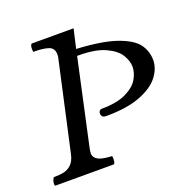

<svg xmlns="http://www.w3.org/2000/svg" viewBox="-140 -692 767 781"><g transform="rotate(-20 243.0 -301.0)"><path d="M78.1 -588.9Q75.7 -588.9 73.2 -583.5Q70.8 -578.1 70.8 -568.4Q70.8 -561 71.3 -557.9Q71.8 -554.7 72.8 -554.7H80.1Q115.2 -554.7 137.9 -546.9Q160.6 -539.1 160.6 -511.2Q160.6 -502.9 158.7 -495.6L73.7 -111.8Q67.4 -83 52.7 -69.1Q38.1 -55.2 20 -51.3Q2 -47.4 -22.9 -47.4Q-24.9 -47.4 -28.8 -39.1Q-32.7 -30.8 -32.7 -21.5Q-32.7 -15.6 -31.7 -14.2Q-30.8 -12.7 -29.3 -12.7H222.7Q225.1 -12.7 227.3 -18.1Q229.5 -23.4 229.5 -33.2Q229.5 -38.6 229.2 -42.7Q229 -46.9 227.5 -46.9Q189 -48.3 170.4 -57.4Q151.9 -66.4 149.9 -86.4L150.9 -87.9V-88.4Q150.9 -97.7 152.8 -106L233.9 -478.5H240.2Q312 -478.5 354.5 -459.2Q397 -439.9 413.8 -412.8Q430.7 -385.7 430.7 -360.4Q430.7 -334 414.8 -307.1Q398.9 -280.3 359.4 -261.2Q319.8 -242.2 254.4 -242.2Q248.5 -242.2 244.6 -237.8Q240.7 -233.4 240.7 -227.1Q240.7 -218.3 245.4 -213.1Q250 -208 262.7 -208Q351.6 -208 409.2 -230.2Q466.8 -252.4 492.9 -286.6Q519 -320.8 519 -356.4Q519 -395.5 496.6 -426.3Q474.1 -457 412.4 -478.8Q350.6 -500.5 239.7 -506.3L258.8 -588.9Z"/></g></svg>

Font: Radley
Style: Italic
Weight: 400
Italic angle: -12°
Designer: Vernon Adams
Foundry: Vernon Adams
Version: Version 1.003; ttfautohint (v1.6)